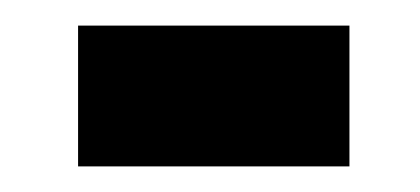

<svg xmlns="http://www.w3.org/2000/svg" viewBox="-20 -405 328 150"><path d="M41 -385H253V-275H41Z"/></svg>

Font: Khand ExtraBold
Style: Regular
Weight: 800
Designer: Sanchit Sawaria and Jyotish Sonowal (Devanagari), Satya Rajpurohit (Latin)
Foundry: Indian Type Foundry
Version: Version 2.000;PS 1.0;hotconv 1.0.79;makeotf.lib2.5.61930